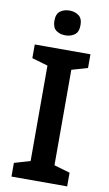

<svg xmlns="http://www.w3.org/2000/svg" viewBox="-101 -973 578 1022"><g transform="rotate(10 188.5 -462.0)"><path d="M339 0H38V-74L124 -99V-615L38 -640V-714H339V-640L253 -615V-99L339 -74ZM190 -924Q218 -924 239 -909Q260 -894 260 -857Q260 -820 239 -805Q218 -790 190 -790Q160 -790 139.5 -805Q119 -820 119 -857Q119 -894 139.5 -909Q160 -924 190 -924Z"/></g></svg>

Font: Noto Sans Canadian Aboriginal SemiBold
Style: Regular
Weight: 600
Designer: Monotype Design Team, Typotheque's Kevin King
Foundry: Monotype Imaging Inc.
Version: Version 2.004; ttfautohint (v1.8.4.7-5d5b)